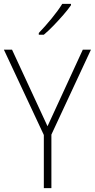

<svg xmlns="http://www.w3.org/2000/svg" viewBox="-20 -970 489 990"><path d="M225 -319 407 -714H449L245 -276V0H206V-274L0 -714H42ZM346 -943Q330 -920 306 -892.5Q282 -865 256 -838Q230 -811 206 -791H180V-800Q212 -833 246 -874.5Q280 -916 301 -950H346Z"/></svg>

Font: Noto Sans Sinhala SemiCondensed ExtraLight
Style: Regular
Weight: 200
Width: 4
Designer: Jelle Bosma - Monotype Design Team
Foundry: Monotype Imaging Inc.
Version: Version 2.006; ttfautohint (v1.8.4.7-5d5b)